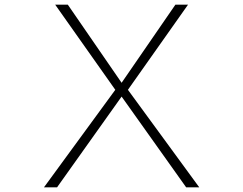

<svg xmlns="http://www.w3.org/2000/svg" viewBox="-20 -779 1040 821"><path d="M473 -395 168 22H224L500 -366L776 22H832L527 -395L784 -759H730L500 -425L270 -759H216Z"/></svg>

Font: LINE Seed JP_OTF Thin
Style: Regular
Weight: 250
Designer: LY Corporation & Fontrix & Fontworks
Version: Version 1.007